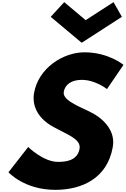

<svg xmlns="http://www.w3.org/2000/svg" viewBox="-20 -1749 1172 1791"><path d="M579 -1729 453 -1592 742 -1350 1117 -1592 1039 -1729 779 -1561ZM768 -1261C568 -1261 339 -1114 298 -883C275 -754 342 -639 478 -565C612 -491 738 -451 722 -361C702 -245 583 -239 521 -239C383 -239 243 -378 243 -378L59 -142C59 -142 206 22 496 22C738 22 980 -81 1032 -377C1061 -539 931 -656 803 -714C673 -774 563 -824 575 -893C587 -961 647 -1004 743 -1004C871 -1004 978 -918 978 -918L1132 -1144C1132 -1144 993 -1261 768 -1261Z"/></svg>

Font: Hussar Dziwak
Style: Kur
Weight: 400
Version: Version 1.022